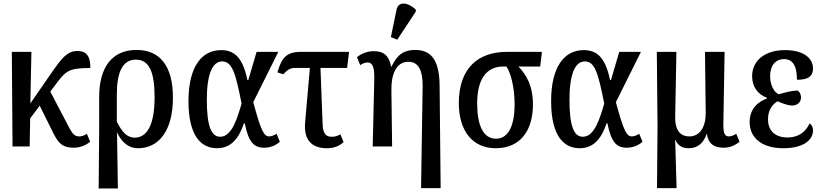

<svg xmlns="http://www.w3.org/2000/svg" viewBox="-20 -830 4660 1088"><path d="M51 0H148L151 -159L205 -231L283 -74C313 -14 338 7 398 7C439 7 471 -10 491 -27L472 -72C459 -63 445 -57 430 -57C407 -57 394 -66 374 -103L265 -311L308 -368C360 -438 388 -443 492 -445C492 -504 476 -541 419 -541C361 -541 330 -501 271 -416L152 -244L158 -536H47Z M539 238H648L643 -78H644C674 -16 715 10 762 10C879 10 960 -88 960 -277C960 -459 884 -547 754 -547C610 -547 542 -442 542 -282V-92ZM743 -50C700 -50 671 -82 642 -141V-293C642 -415 671 -492 750 -492C828 -492 856 -417 856 -279C856 -110 807 -50 743 -50Z M1210 10C1295 10 1337 -55 1362 -131H1367C1388 -27 1417 7 1476 7C1514 7 1544 -7 1566 -27L1547 -72C1533 -63 1518 -57 1506 -57C1476 -57 1460 -85 1415 -251L1557 -536H1434L1387 -376H1382C1355 -510 1303 -546 1233 -546C1122 -546 1048 -451 1048 -257C1048 -65 1116 10 1210 10ZM1228 -55C1176 -55 1152 -118 1152 -266C1152 -410 1184 -482 1239 -482C1298 -482 1316 -408 1349 -243C1325 -161 1294 -55 1228 -55Z M1833 10C1874 10 1905 -4 1927 -25L1909 -69C1891 -59 1879 -55 1858 -55C1823 -55 1809 -79 1808 -131L1796 -445H1947L1958 -536H1684C1605 -536 1576 -504 1552 -420L1586 -409C1608 -436 1628 -445 1652 -445H1736L1709 -136C1700 -34 1749 10 1833 10Z M2231 -605 2336 -764V-776C2297 -813 2239 -829 2227 -775L2195 -620ZM2366 236H2477L2471 -351C2469 -487 2424 -547 2334 -547C2272 -547 2232 -524 2199 -453H2196C2185 -513 2156 -540 2099 -540C2061 -540 2029 -527 2003 -506L2021 -461C2038 -472 2051 -476 2063 -476C2090 -476 2102 -452 2101 -384L2092 0H2202L2198 -318C2196 -402 2222 -480 2294 -480C2354 -480 2375 -428 2375 -343Z M2789 10C2934 10 3000 -97 3000 -238C3000 -344 2963 -406 2918 -453H3041L3051 -536H2851C2692 -536 2580 -446 2580 -246C2580 -89 2657 10 2789 10ZM2791 -44C2717 -44 2684 -122 2684 -244C2684 -404 2754 -453 2831 -453H2850C2872 -421 2896 -341 2896 -239C2896 -116 2860 -44 2791 -44Z M3265 10C3350 10 3392 -55 3417 -131H3422C3443 -27 3472 7 3531 7C3569 7 3599 -7 3621 -27L3602 -72C3588 -63 3573 -57 3561 -57C3531 -57 3515 -85 3470 -251L3612 -536H3489L3442 -376H3437C3410 -510 3358 -546 3288 -546C3177 -546 3103 -451 3103 -257C3103 -65 3171 10 3265 10ZM3283 -55C3231 -55 3207 -118 3207 -266C3207 -410 3239 -482 3294 -482C3353 -482 3371 -408 3404 -243C3380 -161 3349 -55 3283 -55Z M3703 236H3814L3806 -37H3808C3821 -5 3846 10 3883 10C3934 10 3967 -20 3984 -70H3986C3993 -16 4026 7 4080 7C4116 7 4144 -5 4171 -27L4152 -72C4139 -63 4123 -57 4111 -57C4087 -57 4079 -73 4079 -125L4086 -536H3975L3979 -191C3980 -113 3947 -57 3887 -57C3825 -57 3805 -106 3806 -166L3813 -536H3702L3706 -112Z M4419 10C4532 10 4587 -36 4587 -91C4587 -111 4578 -124 4568 -131C4543 -77 4499 -51 4443 -51C4365 -51 4332 -96 4332 -154C4332 -213 4363 -242 4386 -256C4420 -241 4449 -232 4469 -232C4499 -232 4519 -252 4519 -277C4519 -297 4510 -311 4500 -317C4470 -317 4431 -307 4394 -296C4368 -304 4344 -347 4344 -398C4344 -458 4374 -495 4423 -495C4480 -495 4496 -443 4496 -378C4566 -377 4587 -403 4587 -442C4587 -494 4543 -546 4427 -546C4323 -546 4242 -493 4242 -398C4242 -339 4274 -295 4326 -276V-272C4274 -253 4228 -213 4228 -138C4228 -54 4291 10 4419 10Z"/></svg>

Font: Noto Serif Condensed Medium
Style: Regular
Weight: 500
Width: 3
Designer: Monotype Design Team
Foundry: Monotype Imaging Inc.
Version: Version 2.015